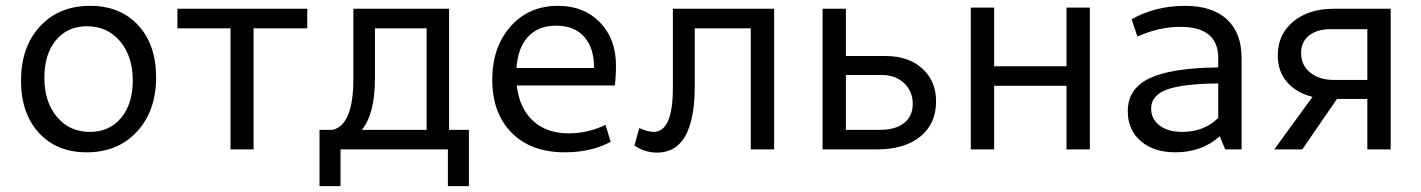

<svg xmlns="http://www.w3.org/2000/svg" viewBox="-20 -512 4869 658"><path d="M277 10Q174 10 113 -57Q52 -124 52 -236Q52 -351 117 -421.5Q182 -492 289 -492Q392 -492 453.5 -425.5Q515 -359 515 -247Q515 -132 449.5 -61Q384 10 277 10ZM288 -60Q355 -60 395 -108Q435 -156 435 -236Q435 -319 391.5 -370.5Q348 -422 278 -422Q211 -422 171.5 -374Q132 -326 132 -246Q132 -163 175 -111.5Q218 -60 288 -60Z M770 0V-415H588V-482H1033V-415H849V0Z M1075 126V-67H1120Q1191 -84 1191 -242V-482H1519V-67H1587V126H1515V0H1147V126ZM1265 -243Q1265 -122 1220 -67H1442V-415H1265Z M1915 10Q1800 10 1733.5 -57Q1667 -124 1667 -239Q1667 -350 1729.5 -421Q1792 -492 1892 -492Q1981 -492 2036 -435.5Q2091 -379 2091 -288Q2091 -249 2087 -219H1751Q1760 -141 1806.5 -98Q1853 -55 1929 -55Q1995 -55 2055 -84L2073 -26Q2006 10 1915 10ZM1886 -424Q1825 -424 1790 -386.5Q1755 -349 1750 -279H2016Q2016 -348 1982 -386Q1948 -424 1886 -424Z M2232 11Q2190 11 2154 -13L2171 -73Q2201 -60 2220 -60Q2286 -60 2286 -211V-482H2633V0H2553V-415H2361V-218Q2361 11 2232 11Z M2799 0V-482H2879V-320H3015Q3093 -320 3140.5 -277.5Q3188 -235 3188 -164Q3188 -88 3134 -44Q3080 0 2985 0ZM2879 -67H2996Q3049 -67 3078.5 -90.5Q3108 -114 3108 -156Q3108 -199 3078.5 -227Q3049 -255 3002 -255H2879Z M3307 0V-486H3387V-285H3635V-486H3715V0H3635V-218H3387V0Z M4008 10Q3934 10 3889.5 -28.5Q3845 -67 3845 -131Q3845 -208 3919 -243.5Q3993 -279 4155 -281V-313Q4155 -420 4025 -420Q3953 -420 3878 -387L3858 -446Q3940 -492 4041 -492Q4135 -492 4185 -445.5Q4235 -399 4235 -313V0H4179L4160 -45Q4099 10 4008 10ZM3925 -140Q3925 -104 3954 -82Q3983 -60 4031 -60Q4107 -60 4155 -108V-226Q4033 -225 3979 -205Q3925 -185 3925 -140Z M4347 0 4478 -180Q4422 -194 4390.5 -231Q4359 -268 4359 -322Q4359 -394 4412 -438Q4465 -482 4551 -482H4746V0H4666V-173H4562L4443 0ZM4551 -238H4666V-412H4540Q4494 -412 4466.5 -390.5Q4439 -369 4439 -330Q4439 -289 4470 -263.5Q4501 -238 4551 -238Z"/></svg>

Font: Cantarell
Style: Regular
Weight: 400
Designer: Dave Crossland, Nikolaus Waxweiler, Florian Fecher, Jacques Le Bailly, Eben Sorkin, Alexei Vanyashin, Alexios Zavras, Em
Version: Version 0.303